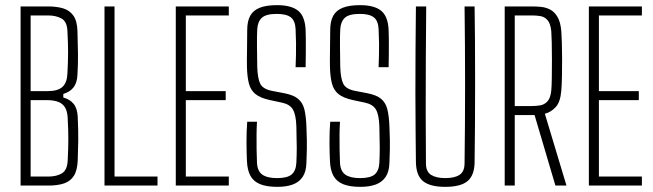

<svg xmlns="http://www.w3.org/2000/svg" viewBox="-20 -721 2539 746"><path d="M60 0V-696H167Q199 -696 224.5 -688.8Q250 -681.5 265 -660.5Q280 -639.5 281 -599Q282.5 -547.5 283 -511Q283.5 -474.5 281 -431Q279.5 -399 265.5 -381.2Q251.5 -363.5 226 -356V-342Q251 -335.5 265.8 -317.8Q280.5 -300 282 -267Q284.5 -211.5 284 -175Q283.5 -138.5 282 -98Q280.5 -59.5 267.2 -38.2Q254 -17 229.2 -8.5Q204.5 0 168 0ZM99 -35H168Q199.5 -35 220.5 -47.5Q241.5 -60 243 -98Q245.5 -144.5 245.5 -180.5Q245.5 -216.5 243 -262Q242 -287.5 233 -303Q224 -318.5 206.2 -325.2Q188.5 -332 162 -332H99ZM99 -367H166Q204.5 -367 222.5 -383.2Q240.5 -399.5 242 -436Q244.5 -481 244.5 -518Q244.5 -555 242 -600Q240.5 -637.5 218.8 -649.2Q197 -661 167 -661H99Z M386 0V-696H425V-35H592V0Z M663 0V-696H869V-661H702V-367H857V-332H702V-35H869V0Z M1057.5 5Q1016 5 990.5 -5.5Q965 -16 953 -38Q941 -60 939.5 -95Q938 -126 937.8 -167.5Q937.5 -209 940.5 -248H978.5Q977 -226 976.8 -197Q976.5 -168 977 -139.2Q977.5 -110.5 978.5 -89Q980 -56 999.2 -42.5Q1018.5 -29 1056.5 -29Q1096.5 -29 1113.2 -43.2Q1130 -57.5 1131.5 -89Q1133 -117.5 1133 -146.5Q1133 -175.5 1131.5 -230Q1130 -275 1118.2 -295.2Q1106.5 -315.5 1076.5 -322L1029.5 -332Q992 -340 973 -355.2Q954 -370.5 947.2 -396.2Q940.5 -422 939.5 -461Q939 -489 939.8 -528.5Q940.5 -568 940.5 -604Q940.5 -638.5 952.2 -659.8Q964 -681 989.5 -691Q1015 -701 1056.5 -701Q1112 -701 1138.8 -679Q1165.5 -657 1167.5 -603Q1168 -591.5 1168.2 -568.2Q1168.5 -545 1168.2 -516.2Q1168 -487.5 1167.5 -460H1128.5Q1129.5 -484.5 1130 -506.8Q1130.5 -529 1130.2 -553.2Q1130 -577.5 1128.5 -608Q1127 -640.5 1109.8 -653.8Q1092.5 -667 1055.5 -667Q1013.5 -667 997.2 -651.8Q981 -636.5 979.5 -607Q978 -582.5 978.5 -540.2Q979 -498 979.5 -461Q981 -416 991.2 -395.5Q1001.5 -375 1036.5 -368L1083.5 -359Q1120.5 -352 1138.5 -336.8Q1156.5 -321.5 1162.8 -295.5Q1169 -269.5 1170.5 -231Q1172 -196.5 1172.2 -177.8Q1172.5 -159 1172.2 -140.2Q1172 -121.5 1170.5 -87Q1169.5 -54 1156 -33.8Q1142.5 -13.5 1117.8 -4.2Q1093 5 1057.5 5Z M1380 5Q1338.5 5 1313 -5.5Q1287.5 -16 1275.5 -38Q1263.5 -60 1262 -95Q1260.5 -126 1260.2 -167.5Q1260 -209 1263 -248H1301Q1299.5 -226 1299.2 -197Q1299 -168 1299.5 -139.2Q1300 -110.5 1301 -89Q1302.5 -56 1321.8 -42.5Q1341 -29 1379 -29Q1419 -29 1435.8 -43.2Q1452.5 -57.5 1454 -89Q1455.5 -117.5 1455.5 -146.5Q1455.5 -175.5 1454 -230Q1452.5 -275 1440.8 -295.2Q1429 -315.5 1399 -322L1352 -332Q1314.5 -340 1295.5 -355.2Q1276.5 -370.5 1269.8 -396.2Q1263 -422 1262 -461Q1261.5 -489 1262.2 -528.5Q1263 -568 1263 -604Q1263 -638.5 1274.8 -659.8Q1286.5 -681 1312 -691Q1337.5 -701 1379 -701Q1434.5 -701 1461.2 -679Q1488 -657 1490 -603Q1490.5 -591.5 1490.8 -568.2Q1491 -545 1490.8 -516.2Q1490.5 -487.5 1490 -460H1451Q1452 -484.5 1452.5 -506.8Q1453 -529 1452.8 -553.2Q1452.5 -577.5 1451 -608Q1449.5 -640.5 1432.2 -653.8Q1415 -667 1378 -667Q1336 -667 1319.8 -651.8Q1303.5 -636.5 1302 -607Q1300.5 -582.5 1301 -540.2Q1301.5 -498 1302 -461Q1303.5 -416 1313.8 -395.5Q1324 -375 1359 -368L1406 -359Q1443 -352 1461 -336.8Q1479 -321.5 1485.2 -295.5Q1491.5 -269.5 1493 -231Q1494.5 -196.5 1494.8 -177.8Q1495 -159 1494.8 -140.2Q1494.5 -121.5 1493 -87Q1492 -54 1478.5 -33.8Q1465 -13.5 1440.2 -4.2Q1415.5 5 1380 5Z M1710 5Q1651.5 5 1624.2 -16.8Q1597 -38.5 1596 -91Q1595.5 -140 1594.8 -209.5Q1594 -279 1594 -360.5Q1594 -442 1594.5 -528Q1595 -614 1596 -696H1636Q1635 -600.5 1634.5 -495Q1634 -389.5 1634 -284.5Q1634 -179.5 1635 -86Q1635 -54 1655 -41.5Q1675 -29 1710 -29Q1747 -29 1766 -42Q1785 -55 1785 -87Q1786 -161.5 1786.5 -237.2Q1787 -313 1787 -389.8Q1787 -466.5 1786.5 -543.2Q1786 -620 1785 -696H1824Q1825 -639.5 1825.5 -563Q1826 -486.5 1826 -402.2Q1826 -318 1825.5 -237.2Q1825 -156.5 1824 -91Q1823.5 -40 1796.8 -17.5Q1770 5 1710 5Z M1941 0V-696H2048Q2064 -696 2082.2 -694.2Q2100.5 -692.5 2117.2 -684Q2134 -675.5 2146 -655.5Q2158 -635.5 2161 -599Q2162 -584.5 2163 -556.2Q2164 -528 2164 -494Q2164 -460 2163.5 -427Q2163 -394 2161 -370Q2157.5 -324.5 2139 -304.8Q2120.5 -285 2097 -279L2181 0H2138L2057 -274H1980V0ZM1980 -309H2047Q2062 -309 2078.2 -311.5Q2094.5 -314 2106.8 -326.8Q2119 -339.5 2122 -370Q2123.5 -386 2124 -418.2Q2124.5 -450.5 2124.5 -487.5Q2124.5 -524.5 2123.8 -555.5Q2123 -586.5 2122 -599Q2119 -630 2107.2 -643Q2095.5 -656 2079.5 -658.5Q2063.5 -661 2048 -661H1980Z M2268 0V-696H2474V-661H2307V-367H2462V-332H2307V-35H2474V0Z"/></svg>

Font: Big Shoulders Text SC Thin
Style: Regular
Weight: 100
Designer: Patric King
Foundry: XO Type Co
Version: Version 2.002